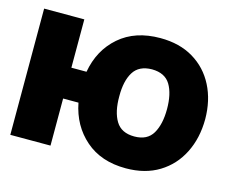

<svg xmlns="http://www.w3.org/2000/svg" viewBox="-84 -673 976 802"><g transform="rotate(15 404.5 -271.5)"><path d="M517.6 10.3Q410.6 10.3 342.8 -48.8Q274.9 -107.9 256.3 -203.6H189.9V0H16.1V-545.9H189.9V-336.9H255.4Q272.5 -434.1 340.8 -493.4Q409.2 -552.7 517.6 -552.7Q601.1 -552.7 660.9 -516.8Q720.7 -481 752.9 -418Q785.2 -355 785.6 -273.4Q785.2 -191.4 752.9 -127.2Q720.7 -63 660.9 -26.4Q601.1 10.3 517.6 10.3ZM517.6 -127.4Q573.7 -127.4 597.2 -167.5Q620.6 -207.5 620.6 -273.4Q620.6 -339.4 597.2 -378.2Q573.7 -417 517.6 -417.5Q461.4 -417 437.5 -378.4Q413.6 -339.8 414.1 -273.4Q413.6 -206.5 437.5 -167Q461.4 -127.4 517.6 -127.4Z"/></g></svg>

Font: Inter Tight ExtraBold
Style: Regular
Weight: 800
Designer: Rasmus Andersson
Foundry: rsms
Version: Version 3.004; ttfautohint (v1.8.4.7-5d5b)